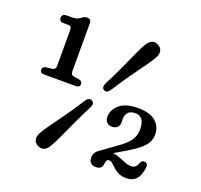

<svg xmlns="http://www.w3.org/2000/svg" viewBox="-127 -858 1065 1019"><g transform="rotate(20 405.5 -348.5)"><path d="M88.4 -645H115.3Q126.5 -645 130.9 -640.1Q135.4 -635.2 135.4 -620.1V-419.6Q135.4 -409.7 131 -404.2Q126.6 -398.7 117.8 -397.3L81.5 -392.8Q63 -389.9 63 -372.5Q63 -353.6 85.7 -353.6H265.1Q287.6 -353.6 287.6 -372.5Q287.6 -389 269.6 -392.8L238.5 -397.3Q229.3 -398.9 225.2 -404.3Q221.1 -409.7 221.1 -419.3V-692.9Q221.1 -715.8 197.9 -715.8Q191.7 -715.8 185.8 -713.8Q179.9 -711.7 173.4 -707.2Q162 -698.9 151.3 -694Q140.6 -689.1 123 -689.1H89.8Q78.1 -689.1 71.6 -682.8Q65.1 -676.6 65.1 -667.4Q65.1 -657 70.9 -651Q76.7 -645 88.4 -645ZM447.9 -399.1Q439.3 -386.2 431.1 -382.6Q422.9 -379.1 413 -385Q404.6 -390 403.7 -399Q402.8 -407.9 409 -421.7Q425.3 -452.5 438.9 -480.5Q452.5 -508.5 463.8 -533.5Q475.2 -558.6 485 -580.7Q494.9 -602.8 503.5 -621.7Q512.2 -640.7 520.1 -656.7Q528.1 -672.8 535.5 -685.3Q548.7 -706.6 565.5 -713Q582.3 -719.3 602 -707.9Q620.4 -697 622.7 -678.9Q625 -660.8 613 -640.3Q605.9 -627.8 596.1 -613.2Q586.3 -598.7 574.1 -581.6Q561.8 -564.5 547.7 -544.8Q533.6 -525.2 517.5 -502.5Q501.3 -479.9 484 -454.3Q466.6 -428.7 447.9 -399.1ZM336.7 -296.6Q345.8 -309.5 354.1 -313Q362.3 -316.5 372 -310.8Q381.2 -305.3 382.3 -296.2Q383.4 -287 376.7 -273.4Q361 -243.5 347.6 -215.9Q334.1 -188.2 322.6 -163.2Q311.1 -138.1 301.1 -115.9Q291 -93.6 282.1 -74.4Q273.1 -55.1 265 -39.1Q256.9 -23.1 249.2 -10.6Q236.3 11.4 219.3 17.5Q202.2 23.6 182.8 12.2Q164.3 1.5 162.1 -16.7Q159.9 -34.8 171.7 -55.4Q178.8 -67.9 188.9 -82.8Q199 -97.6 211.4 -115Q223.8 -132.4 238.2 -152.4Q252.6 -172.3 268.5 -195Q284.4 -217.6 301.8 -243Q319.1 -268.4 336.7 -296.6ZM518.8 -54.7 494.7 -69.8 574 -127Q607.1 -149.6 626.9 -169Q646.6 -188.4 655.5 -208.8Q664.3 -229.2 664.3 -254.2Q664.3 -290.9 651.1 -308.7Q637.8 -326.5 612 -326.5Q583.6 -326.5 571.4 -311.7Q559.1 -296.9 559.1 -276.1V-254.1Q559.1 -236.2 548 -226.3Q536.9 -216.4 518 -216.4Q499.9 -216.4 489 -227.5Q478 -238.5 478 -258.8Q478 -297.1 512.5 -327.1Q546.9 -357 616.5 -357Q684.3 -357 716.7 -328.3Q749.1 -299.5 749.1 -254.9Q749.1 -230.8 738 -210.2Q726.8 -189.5 701.6 -168.7Q676.4 -147.9 634.6 -122.9ZM471.4 -25.1Q471.4 -53 494.3 -69.9Q517.2 -86.7 563.9 -86.7Q586.5 -86.7 607.4 -78.6Q628.3 -70.5 647.8 -62.4Q667.3 -54.3 685.4 -54.3Q700.2 -54.3 709.4 -62.2Q718.5 -70.1 724 -87.6Q727.1 -95.6 733 -98.8Q738.8 -102 745.3 -101.2Q766.2 -99.9 763.7 -74.4Q758.5 -28.2 738.1 -6.9Q717.7 14.5 682.6 14.5Q655.6 14.5 637.2 5Q618.7 -4.5 601.5 -21.3Q589.5 -32.8 582.6 -38.4Q575.6 -43.9 567.1 -43.9Q557.6 -43.9 553.3 -36.4Q548.9 -28.9 548.3 -15.5Q547.7 -2 538.1 6.2Q528.5 14.5 509.2 14.5Q492.2 14.5 481.8 4.1Q471.4 -6.3 471.4 -25.1Z"/></g></svg>

Font: Fraunces SuperSoft 9pt
Style: Regular
Weight: 900
Version: Version 1.000;[b76b70a41]